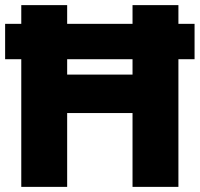

<svg xmlns="http://www.w3.org/2000/svg" viewBox="-20 -729 779 749"><path d="M0 -498V-636H739V-498ZM63 0V-709H242V0ZM497 0V-709H676V0ZM165 -288V-438H562V-288Z"/></svg>

Font: Outfit Thin ExtraBold
Style: Regular
Weight: 800
Version: Version 1.100;gftools[0.9.27]